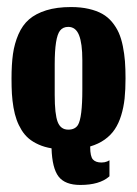

<svg xmlns="http://www.w3.org/2000/svg" viewBox="-20 -417 389 545"><path d="M173.7 -49Q152.3 -49 143.8 -70.7Q135.3 -92.3 135.3 -147.7V-234.7Q135.3 -310.7 150.3 -330Q158.7 -340.7 173.7 -340.7Q195 -340.7 204.3 -317.3Q213.7 -294 213.7 -246.3V-162.7Q213.7 -82.7 201.3 -62.3Q193 -49 173.7 -49ZM208 108Q262.3 108 289.7 84.3Q290.3 83.7 290.7 83.3V38Q287.7 40 284.3 41.3Q281 42.7 276.8 43.5Q272.7 44.3 268 44.3Q251.7 44.3 243.8 35.7Q236 27 236 0.3V-1.3Q259.7 -8.3 277.2 -20.8Q294.7 -33.3 305.8 -50Q317 -66.7 324 -89.5Q331 -112.3 333.7 -137.5Q336.3 -162.7 336.3 -194.7Q336.3 -221.7 334.7 -243Q333 -264.3 328.7 -286Q324.3 -307.7 317.2 -323.8Q310 -340 298.2 -354.3Q286.3 -368.7 270.3 -377.7Q254.3 -386.7 232 -391.8Q209.7 -397 181.7 -397Q141 -397 111.2 -387.7Q81.3 -378.3 62.5 -362Q43.7 -345.7 32.3 -319.5Q21 -293.3 16.8 -263.7Q12.7 -234 12.7 -194Q12.7 -170 13.8 -150.7Q15 -131.3 18.3 -111.8Q21.7 -92.3 27.2 -77Q32.7 -61.7 41.3 -47.7Q50 -33.7 61.7 -23.8Q73.3 -14 89.7 -6.7Q106 0.7 126.3 4Q128 60.3 146.3 84.2Q164.7 108 208 108Z"/></svg>

Font: Jomhuria
Style: Regular
Weight: 400
Designer: Arabic design by Kourosh Beigpour, Latin design by Eben Sorkin, engineering by Lasse Fister and Khaled Hosney
Version: Version 1.0010